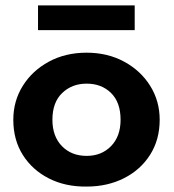

<svg xmlns="http://www.w3.org/2000/svg" viewBox="-20 -676 640 707"><path d="M299 11Q221 12 160 -19Q99 -50 64 -105.5Q29 -161 29 -235Q29 -304 64 -360Q99 -416 160 -449Q221 -482 299 -482Q376 -482 437 -449Q498 -416 533 -360Q568 -304 568 -235Q568 -162 533 -106.5Q498 -51 437 -20Q376 11 299 11ZM299 -102Q354 -102 389 -138Q424 -174 424 -235Q424 -299 389 -333.5Q354 -368 299 -368Q245 -368 209 -333.5Q173 -299 173 -235Q173 -174 208 -138Q243 -102 299 -102ZM120 -565V-656H476V-565Z"/></svg>

Font: Inconsolata Expanded Black
Style: Regular
Weight: 900
Width: 7
Monospace: yes
Designer: Raph Levien, Cyreal, Brenton Simpson
Foundry: Raph Levien, Cyreal, Google
Version: Version 3.001; ttfautohint (v1.8.2.53-6de2)